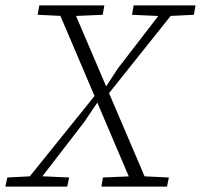

<svg xmlns="http://www.w3.org/2000/svg" viewBox="-23 -694 747 714"><path d="M-3 0 4 -34 103 -39H122L234 -34L227 0ZM57 0 339 -350 366 -314H340L290 -240L105 0ZM117 -639 123 -674H365L359 -639L243 -634H222ZM354 0 360 -34 478 -39H498L605 -34L598 0ZM370 -332 346 -370H370L415 -439L596 -674H643ZM468 -639 474 -674H704L698 -639L597 -634H577ZM472 0 185 -674H243L531 0Z"/></svg>

Font: Source Serif 4 Light
Style: Italic
Weight: 300
Italic angle: -12°
Designer: Frank Grießhammer
Foundry: Adobe Systems Incorporated
Version: Version 4.004;hotconv 1.0.116;makeotfexe 2.5.65601